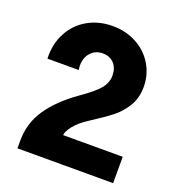

<svg xmlns="http://www.w3.org/2000/svg" viewBox="-129 -817 860 924"><g transform="rotate(20 301.0 -355.0)"><path d="M339 -242Q294 -213 270.5 -183Q247 -153 247 -135H552V0H62V-40Q62 -129 111 -201.5Q160 -274 255 -341Q320 -386 346 -417Q372 -448 372 -485Q372 -523 350.5 -546.5Q329 -570 292 -570Q256 -570 232 -544.5Q208 -519 208 -476Q208 -469 210 -455H50Q47 -529 78 -587.5Q109 -646 165.5 -678Q222 -710 292 -710Q361 -710 416 -680Q471 -650 501.5 -598.5Q532 -547 532 -485Q532 -428 506 -385.5Q480 -343 443 -314Q406 -285 339 -242Z"/></g></svg>

Font: Goli Bold
Style: Regular
Weight: 700
Designer: jaikishan Patel
Foundry: MagicType
Version: Version 1.000